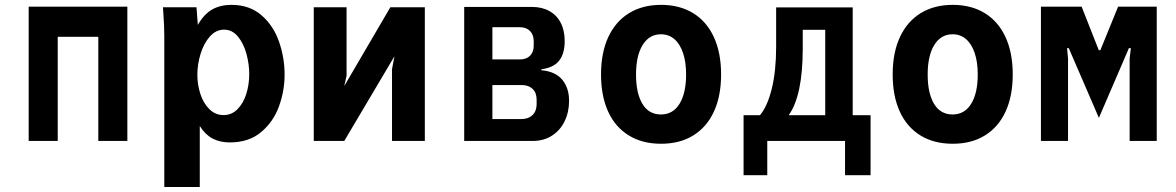

<svg xmlns="http://www.w3.org/2000/svg" viewBox="-20 -580 4840 790"><path d="M98 -552.5H504V0H384.5V-428.5H217.5V0H98Z M652 -527.5 650.5 -550H788.5L794 -477.5Q819.5 -522 853 -541Q886.5 -560 932 -560Q1007 -560 1056.2 -517Q1105.5 -474 1128.2 -408.2Q1151 -342.5 1151 -273Q1151 -206.5 1128 -142.8Q1105 -79 1054.5 -36.5Q1004 6 926 6Q884.5 6 854.2 -10.2Q824 -26.5 802 -61.5V189.5H656V-432.5Q656 -473.5 652 -527.5ZM1005.5 -274.5Q1005.5 -316 994 -358.5Q982.5 -401 959 -429.5Q935.5 -458 902 -458Q868.5 -458 843.5 -429.8Q818.5 -401.5 805.2 -358.2Q792 -315 792 -272.5Q792 -231.5 804.5 -193.2Q817 -155 841.5 -130.8Q866 -106.5 900 -106.5Q933.5 -106.5 957.5 -131Q981.5 -155.5 993.5 -194Q1005.5 -232.5 1005.5 -274.5Z M1271 -550H1406V-268.5L1396.5 -226L1586 -550H1728V0H1593V-295.5L1603 -348.5L1396.5 0H1271Z M1890 -551.5H2168.5Q2210 -551.5 2240.5 -534.5Q2271 -517.5 2287.2 -486Q2303.5 -454.5 2303.5 -411.5Q2303.5 -359 2280.5 -330.2Q2257.5 -301.5 2207.5 -295V-291Q2265 -286 2293.2 -252.2Q2321.5 -218.5 2321.5 -165Q2321.5 -119 2303.2 -81.2Q2285 -43.5 2251 -21.8Q2217 0 2171.5 0H1890ZM2188 -151.5V-170Q2188 -198.5 2171.5 -214.2Q2155 -230 2127.5 -230H2006V-90H2123.5Q2154 -90 2171 -106.5Q2188 -123 2188 -151.5ZM2176 -392V-410.5Q2176 -437 2160.8 -452.5Q2145.5 -468 2119.5 -468H2006V-335.5H2119.5Q2145.5 -335.5 2160.8 -350.5Q2176 -365.5 2176 -392Z M2453 -273.5Q2453 -363.5 2483 -427.8Q2513 -492 2568.5 -526Q2624 -560 2700 -560Q2776 -560 2831.5 -526.2Q2887 -492.5 2917 -428Q2947 -363.5 2947 -273.5Q2947 -185.5 2917.8 -121.5Q2888.5 -57.5 2833 -23Q2777.5 11.5 2700 11.5Q2622.5 11.5 2566.8 -23Q2511 -57.5 2482 -121.5Q2453 -185.5 2453 -273.5ZM2803 -273.5Q2803 -324.5 2790.5 -361.8Q2778 -399 2754.8 -419Q2731.5 -439 2699.5 -439Q2651.5 -439 2624.2 -395Q2597 -351 2597 -273.5Q2597 -196.5 2623.2 -152.8Q2649.5 -109 2699.5 -109Q2749 -109 2776 -153Q2803 -197 2803 -273.5Z M3039.5 -106H3107Q3138 -143 3155.8 -216Q3173.5 -289 3173.5 -387.5V-549.5H3488.5V-106H3562V141H3457V0H3137V141H3039.5ZM3375.5 -106V-457.5H3283V-382.5Q3283 -185.5 3225 -106Z M3653 -273.5Q3653 -363.5 3683 -427.8Q3713 -492 3768.5 -526Q3824 -560 3900 -560Q3976 -560 4031.5 -526.2Q4087 -492.5 4117 -428Q4147 -363.5 4147 -273.5Q4147 -185.5 4117.8 -121.5Q4088.5 -57.5 4033 -23Q3977.5 11.5 3900 11.5Q3822.5 11.5 3766.8 -23Q3711 -57.5 3682 -121.5Q3653 -185.5 3653 -273.5ZM4003 -273.5Q4003 -324.5 3990.5 -361.8Q3978 -399 3954.8 -419Q3931.5 -439 3899.5 -439Q3851.5 -439 3824.2 -395Q3797 -351 3797 -273.5Q3797 -196.5 3823.2 -152.8Q3849.5 -109 3899.5 -109Q3949 -109 3976 -153Q4003 -197 4003 -273.5Z M4263 -552.5H4430.5L4501 -373.5H4507.5L4580.5 -552.5H4739.5V0H4628V-339L4633 -382H4625L4501.5 -95L4377.5 -382H4370.5L4374.5 -339V0H4263Z"/></svg>

Font: JuliaMono ExtraBold
Style: Regular
Weight: 800
Monospace: yes
Designer: cormullion
Foundry: corm
Version: Version 0.055; ttfautohint (v1.8.4)